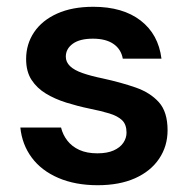

<svg xmlns="http://www.w3.org/2000/svg" viewBox="-20 -534 562 566"><path d="M268 12Q202 12 152 -9.5Q102 -31 73.5 -69.5Q45 -108 40 -158H160Q165 -137 178.5 -119.5Q192 -102 214 -92Q236 -82 267 -82Q296 -82 315 -90.5Q334 -99 343.5 -113Q353 -127 353 -143Q353 -167 340 -179.5Q327 -192 302.5 -199.5Q278 -207 243 -214Q209 -221 175.5 -231.5Q142 -242 115.5 -258Q89 -274 73 -298.5Q57 -323 57 -360Q57 -404 80.5 -439Q104 -474 148.5 -494Q193 -514 255 -514Q342 -514 394.5 -473.5Q447 -433 456 -361H342Q337 -389 314.5 -404.5Q292 -420 254 -420Q215 -420 194.5 -405Q174 -390 174 -367Q174 -351 186.5 -339Q199 -327 223.5 -318.5Q248 -310 282 -303Q337 -291 380 -276Q423 -261 448.5 -232.5Q474 -204 474 -150Q474 -103 449 -66Q424 -29 378 -8.5Q332 12 268 12Z"/></svg>

Font: DM Sans 16pt SemiBold
Style: Regular
Weight: 600
Version: Version 4.004;gftools[0.9.30]